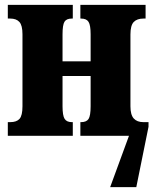

<svg xmlns="http://www.w3.org/2000/svg" viewBox="-20 -556 629 786"><path d="M588 -37 538 210H431L508 0H309V-56H312Q334 -56 342.5 -69Q351 -82 351 -121V-245H236V-121Q236 -83 244.5 -69.5Q253 -56 274 -56H278V0H12V-56H22Q48 -56 60 -69.5Q72 -83 72 -121V-416Q72 -452 59.5 -466Q47 -480 22 -480H12V-536H278V-480H274Q252 -480 244 -467Q236 -454 236 -415V-305H351V-416Q351 -453 342.5 -466.5Q334 -480 312 -480H309V-536H576V-480H567Q541 -480 527.5 -466Q514 -452 514 -415V-121Q514 -86 527.5 -71Q541 -56 567 -56H588Z"/></svg>

Font: Noto Serif CondBlack
Style: Regular
Weight: 900
Width: 3
Designer: Monotype Design Team
Foundry: Monotype Imaging Inc.
Version: Version 1.001